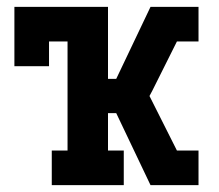

<svg xmlns="http://www.w3.org/2000/svg" viewBox="-20 -540 640 560"><path d="M131 0V-101H177V-419H123V-347H22V-520H295V-310H319L419 -520H559V-419H496L424 -275L416 -260L496 -101H559V0H419L319 -210H295V-101H341V0Z"/></svg>

Font: Iosevka Plex Etoile
Style: Bold
Weight: 700
Designer: Belleve Invis
Foundry: Belleve Invis
Version: Version 25.1.1; ttfautohint (v1.8.4)